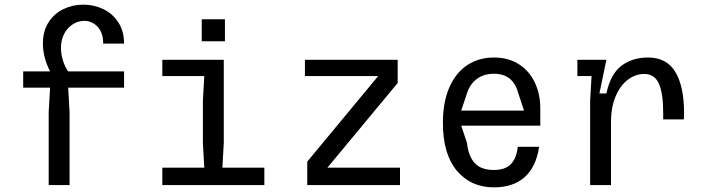

<svg xmlns="http://www.w3.org/2000/svg" viewBox="-20 -798 3040 828"><path d="M165 -610Q165 -664 189.5 -702Q214 -740 254 -759Q294 -778 339 -778Q385 -778 425 -759Q465 -740 490 -702Q515 -664 515 -610H425Q425 -657 401 -682.5Q377 -708 343 -708Q318 -708 295 -694Q272 -680 257.5 -653.5Q243 -627 243 -591Q243 -565 251 -538.5Q259 -512 274 -490H515V-420H274L280 -315V0H190V-315L196 -420H80V-490H196Q165 -551 165 -610Z M680 -75H861L855 -180V-365L861 -470H680V-540H945V-180L939 -75H1120V0H680ZM850 -715H950V-620H850Z M1305 -101 1611 -470H1295V-540H1695V-440L1392 -75H1705V0H1305Z M1890 -268Q1890 -358 1918 -421.5Q1946 -485 1995.5 -517.5Q2045 -550 2110 -550Q2172 -550 2217 -521.5Q2262 -493 2286 -443Q2310 -393 2310 -331V-256H1969L1994 -181Q2000 -125 2027 -95Q2054 -65 2110 -65Q2158 -65 2182.5 -89.5Q2207 -114 2213 -165H2305Q2292 -78 2242.5 -34Q2193 10 2110 10Q2011 10 1950.5 -61.5Q1890 -133 1890 -268ZM2240 -321 2215 -396Q2193 -480 2110 -480Q2067 -480 2037 -458Q2007 -436 1994 -396L1969 -321Z M2525 -364 2531 -469V-470H2470V-540H2595L2565 -395H2595Q2613 -479 2660 -514.5Q2707 -550 2775 -550Q2855 -550 2892.5 -487.5Q2930 -425 2930 -311Q2930 -292 2929 -283H2840V-311Q2840 -395 2821.5 -437Q2803 -479 2758 -479Q2721 -479 2688.5 -455Q2656 -431 2635.5 -384Q2615 -337 2615 -272V0H2525Z"/></svg>

Font: Sligoil Micro
Style: Regular
Weight: 400
Designer: Ariel Martín Pérez
Foundry: Igor Stepanchenko
Version: Version 1.001